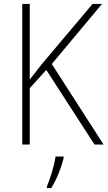

<svg xmlns="http://www.w3.org/2000/svg" viewBox="-20 -734 546 975"><path d="M506 0 243 -409 498 -714H450L193 -409C168 -377 147 -351 131 -330V-714H93V0H131V-286L215 -379L460 0ZM303 69V61H262C257 103 233 180 218 213V221H240C269 176 291 117 303 69Z"/></svg>

Font: Noto Sans Malayalam SemiCondensed ExtraLight
Style: Regular
Weight: 200
Width: 4
Designer: Jelle Bosma - Monotype Design Team
Foundry: Monotype Imaging Inc.
Version: Version 2.104